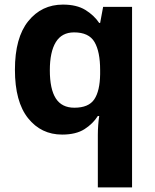

<svg xmlns="http://www.w3.org/2000/svg" viewBox="-20 -576 673 836"><path d="M406 11Q406 -9 407.5 -30Q409 -51 412 -71H406Q385 -37.4 348 -13.7Q311 10 250.6 10Q159.1 10 102.1 -61.5Q45 -133 45 -272.5Q45 -412 103.2 -484Q161.3 -556 254 -556Q313.6 -556 351.4 -532.9Q389.3 -509.7 412 -476H416L429 -546H555V240H406ZM303.8 -107Q366 -107 390.5 -143.5Q415 -180 416 -253V-271Q416 -351 391.5 -393Q367 -435 302.4 -435Q249 -435 223 -392.5Q197 -350 197 -270Q197 -188 223 -147.5Q249 -107 303.8 -107Z"/></svg>

Font: Noto Sans Tai Tham
Style: Regular
Weight: 400
Designer: Monotype Design Team 2013. Revised by David WIlliams 2020
Foundry: Monotype Imaging Inc.
Version: Version 2.002